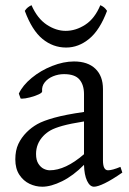

<svg xmlns="http://www.w3.org/2000/svg" viewBox="-20 -706 499 741"><path d="M304.2 -69.8Q262.7 -27.8 219.7 -6.6Q176.8 14.6 143.1 14.6Q117.7 14.6 94 3.4Q70.3 -7.8 54.7 -31.5Q39.1 -55.2 39.1 -90.8Q39.1 -125.5 50.8 -150.4Q62.5 -175.3 83 -195.8Q101.1 -213.9 123.8 -226.8Q146.5 -239.7 189.7 -251.7Q232.9 -263.7 304.2 -273.9V-342.8Q304.2 -378.4 286.6 -399.2Q269 -419.9 227.1 -419.9Q205.1 -419.9 184.8 -411.6Q164.6 -403.3 152.6 -388.2Q140.6 -373 142.6 -353.5Q143.1 -348.1 128.9 -341.6Q114.7 -335 95.5 -330.1Q76.2 -325.2 64.9 -325.2Q61 -325.2 59.6 -325.7L52.7 -344.7Q67.4 -376.5 102.3 -405.3Q137.2 -434.1 181.2 -451.4Q225.1 -468.8 265.6 -468.8Q318.8 -468.8 348.1 -440.7Q377.4 -412.6 377.4 -362.3V-86.9Q377.4 -48.8 397 -48.8Q413.1 -48.8 444.8 -62L452.1 -40Q412.1 -12.2 384.5 1.2Q356.9 14.6 342.8 14.6Q326.7 14.6 315.9 -8.3Q305.2 -31.2 304.2 -69.8ZM304.2 -237.3Q252 -229 221.4 -220.5Q190.9 -211.9 175 -202.9Q159.2 -193.8 147.5 -181.6Q119.1 -151.9 119.1 -111.8Q119.1 -87.9 128.2 -74Q137.2 -60.1 149.2 -54.4Q161.1 -48.8 171.9 -48.8Q232.4 -48.8 304.2 -110.8ZM75.7 -664.1Q81.1 -672.4 87.2 -677.2Q93.3 -682.1 101.6 -686Q124 -634.8 160.2 -610.8Q196.3 -586.9 233.4 -586.9Q272.5 -586.9 309.1 -610.6Q345.7 -634.3 367.2 -686Q376 -682.1 381.6 -677.5Q387.2 -672.9 393.1 -664.1Q365.2 -589.8 324.2 -556.2Q283.2 -522.5 235.4 -522.5Q184.6 -522.5 144 -555.7Q103.5 -588.9 75.7 -664.1Z"/></svg>

Font: David Libre
Style: Regular
Weight: 400
Version: Version 1.000